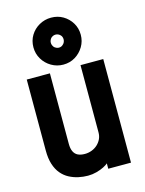

<svg xmlns="http://www.w3.org/2000/svg" viewBox="-115 -820 677 897"><g transform="rotate(-15 223.5 -372.0)"><path d="M221 -751Q190 -751 163.5 -736Q137 -721 121.5 -695.5Q106 -670 106 -638Q106 -607 121.5 -581Q137 -555 163.5 -539.5Q190 -524 221 -524Q253 -524 278.5 -539.5Q304 -555 319.5 -581Q335 -607 335 -638Q335 -670 319.5 -695.5Q304 -721 278.5 -736Q253 -751 221 -751ZM221 -669Q234 -669 244 -659Q252 -651 252 -638Q252 -631 249 -624.5Q246 -618 241 -614Q237 -610 232 -608Q227 -606 221 -606Q215 -606 209.5 -608.5Q204 -611 199 -615Q195 -620 192.5 -625.5Q190 -631 190 -638Q190 -645 193 -651Q196 -657 200 -661Q205 -665 210 -667Q215 -669 221 -669ZM297 -26V0H407V-501H297V-176Q297 -158 290 -143.5Q283 -129 271 -118Q259 -107 243 -101Q227 -95 210 -95Q190 -95 176.5 -101.5Q163 -108 156 -122.5Q149 -137 149 -160V-501H37V-158Q37 -119 46 -91Q55 -63 71 -44Q87 -25 108 -14Q129 -3 152 2Q175 7 198 7Q219 7 239.5 1.5Q260 -4 275.5 -12Q291 -20 297 -26Z"/></g></svg>

Font: Advent Pro
Style: Bold
Weight: 700
Designer: VivaRado, Andreas Kalpakidis
Foundry: VivaRado, Andreas Kalpakidis
Version: Version 3.000